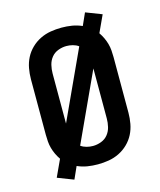

<svg xmlns="http://www.w3.org/2000/svg" viewBox="-123 -877 847 1019"><g transform="rotate(-15 300.0 -367.5)"><path d="M158 54 70 20 113 -73Q102 -89 94 -106Q86 -123 81 -141Q76 -159 74.5 -178Q73 -197 73 -215V-520Q73 -550 78.5 -580Q84 -610 97.5 -636.5Q111 -663 133 -684.5Q155 -706 182.5 -719.5Q210 -733 240 -738Q270 -743 300 -743Q329 -743 357 -738.5Q385 -734 412 -722L442 -789L530 -755L487 -662Q498 -646 506 -629Q514 -612 519 -594Q524 -576 525.5 -557Q527 -538 527 -520V-215Q527 -185 521.5 -155Q516 -125 502.5 -98.5Q489 -72 467 -50.5Q445 -29 417.5 -15.5Q390 -2 360 3Q330 8 300 8Q271 8 243 3.5Q215 -1 188 -13ZM192 -245 366 -623Q352 -633 334.5 -637.5Q317 -642 300 -642Q277 -642 254.5 -633.5Q232 -625 217.5 -607Q203 -589 197.5 -566Q192 -543 192 -520ZM300 -93Q323 -93 345.5 -101.5Q368 -110 382.5 -128Q397 -146 402.5 -169Q408 -192 408 -215V-490L234 -112Q248 -102 265.5 -97.5Q283 -93 300 -93Z"/></g></svg>

Font: Iosevka Fixed Extended
Style: Bold
Weight: 700
Width: 7
Monospace: yes
Designer: Belleve Invis
Foundry: Belleve Invis
Version: Version 24.1.1; ttfautohint (v1.8.4)